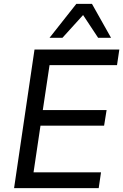

<svg xmlns="http://www.w3.org/2000/svg" viewBox="-20 -976 639 996"><path d="M53 0 159 -719H599L587 -638H237L202 -405H533L520 -324H190L154 -82H504L492 0ZM237 -780 376 -956H457L556 -780H489L411 -898L304 -780Z"/></svg>

Font: Nunitoga
Style: Medium Italic
Weight: 500
Italic angle: -9°
Designer: Vernon Adams
Foundry: Vernon Adams
Version: Version 1.0